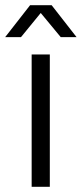

<svg xmlns="http://www.w3.org/2000/svg" viewBox="-45 -720 315 740"><path d="M77 0V-510H147V0ZM-25 -577 71 -700H154L250 -577H189L112 -670L36 -577Z"/></svg>

Font: MuseoModerno SemiBold Light
Style: Regular
Weight: 300
Version: Version 1.001